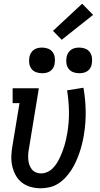

<svg xmlns="http://www.w3.org/2000/svg" viewBox="-20 -1005 540 1033"><path d="M198 8Q171 8 144.5 0.5Q118 -7 97.5 -23Q77 -39 64.5 -62Q52 -85 46 -111Q40 -137 41 -165Q42 -193 47 -221L85 -450H48V-530H189L136 -207Q133 -193 132 -177.5Q131 -162 132 -148Q133 -134 137.5 -120Q142 -106 150.5 -95Q159 -84 172 -78Q185 -72 200 -72Q217 -72 233.5 -79Q250 -86 263 -99Q276 -112 285.5 -127Q295 -142 302.5 -158Q310 -174 316 -190Q322 -206 327 -222.5Q332 -239 335.5 -255.5Q339 -272 342 -289Q352 -348 351 -405Q350 -462 341 -519L429 -533Q440 -470 441 -406Q442 -342 431 -277Q427 -253 421 -229Q415 -205 407 -182Q399 -159 388.5 -135.5Q378 -112 364 -90.5Q350 -69 332.5 -50Q315 -31 293 -17Q271 -3 246.5 2.5Q222 8 198 8ZM406 -611Q390 -611 374.5 -616.5Q359 -622 349.5 -634.5Q340 -647 337.5 -663.5Q335 -680 338 -697Q340 -708 346 -719Q352 -730 362 -737Q372 -744 383.5 -746.5Q395 -749 406 -749Q423 -749 438 -743.5Q453 -738 462.5 -725.5Q472 -713 474.5 -696.5Q477 -680 474 -663Q473 -652 467 -641Q461 -630 451 -623Q441 -616 429.5 -613.5Q418 -611 406 -611ZM206 -611Q190 -611 174.5 -616.5Q159 -622 149.5 -634.5Q140 -647 137.5 -663.5Q135 -680 138 -697Q140 -708 146 -719Q152 -730 162 -737Q172 -744 183.5 -746.5Q195 -749 206 -749Q223 -749 238 -743.5Q253 -738 262.5 -725.5Q272 -713 274.5 -696.5Q277 -680 274 -663Q273 -652 267 -641Q261 -630 251 -623Q241 -616 229.5 -613.5Q218 -611 206 -611ZM312 -791 265 -839 422 -985 481 -925Z"/></svg>

Font: Iosevka Curly Slab MdObl
Style: Regular
Weight: 500
Italic angle: -9°
Monospace: yes
Designer: Belleve Invis
Foundry: Belleve Invis
Version: Version 11.0.0; ttfautohint (v1.8.3)